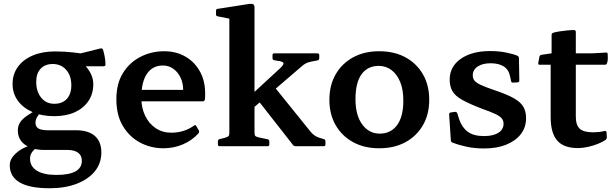

<svg xmlns="http://www.w3.org/2000/svg" viewBox="-20 -779 3271 1023"><path d="M244 224Q138 224 85 193Q32 162 32 101Q32 78 47 57.5Q62 37 88 20Q114 3 148 -5L177 7Q159 19 149.5 33.5Q140 48 140 66Q140 108 176.5 130.5Q213 153 280 153Q416 153 416 78Q416 49 396 34.5Q376 20 340 20H218Q151 20 113 -8Q75 -36 75 -84Q75 -106 85 -123.5Q95 -141 118.5 -158.5Q142 -176 182 -197L217 -195Q195 -181 182 -162Q169 -143 169 -126Q169 -103 185.5 -94Q202 -85 236 -85H385Q451 -85 485.5 -54.5Q520 -24 520 33Q520 91 485.5 133.5Q451 176 389 200Q327 224 244 224ZM269 -226Q312 -226 336 -252Q360 -278 360 -325Q360 -376 332.5 -407Q305 -438 261 -438Q220 -438 196.5 -413Q173 -388 173 -343Q173 -291 199.5 -258.5Q226 -226 269 -226ZM360 -480Q414 -456 445.5 -415.5Q477 -375 477 -330Q477 -279 451 -240.5Q425 -202 378.5 -181Q332 -160 268 -160Q203 -160 153 -182Q103 -204 75 -242.5Q47 -281 47 -332Q47 -384 75.5 -423Q104 -462 155 -483.5Q206 -505 273 -505Q325 -505 371.5 -499.5Q418 -494 470 -487L391 -490L516 -521Q525 -523 529 -514Q534 -498 538 -476.5Q542 -455 542 -435Q542 -426 532 -426H359Z M851 11Q783 11 726 -19.5Q669 -50 634.5 -108Q600 -166 600 -250Q600 -334 635.5 -390.5Q671 -447 729 -476.5Q787 -506 855 -506Q917 -506 966 -478.5Q1015 -451 1044 -400.5Q1073 -350 1073 -282Q1073 -275 1073 -266.5Q1073 -258 1072 -249Q1069 -239 1060 -239H720V-300H981L956 -282Q956 -287 956 -291Q956 -295 956 -299Q956 -336 942 -365.5Q928 -395 903.5 -412.5Q879 -430 848 -430Q793 -430 763 -386Q733 -342 733 -258Q733 -205 753 -163Q773 -121 809 -96.5Q845 -72 892 -72Q962 -72 1014 -110Q1022 -116 1026 -107L1039 -85Q1043 -78 1038 -69Q1004 -31 955 -10Q906 11 851 11Z M1202 0V-567H1336V0ZM1150 0Q1141 0 1141 -10V-26Q1141 -36 1151 -38L1179 -45Q1195 -50 1198.5 -55Q1202 -60 1202 -75V-180H1336V-76Q1336 -60 1339.5 -55.5Q1343 -51 1358 -47L1406 -37Q1415 -35 1415 -25V-9Q1415 0 1405 0ZM1202 -566V-715L1220 -676L1140 -692Q1131 -693 1131 -703V-722Q1131 -732 1141 -732L1307 -758Q1323 -760 1329.5 -756Q1336 -752 1336 -739V-566ZM1555 0Q1545 0 1540 -8L1356 -243L1439 -320L1635 -77Q1645 -65 1655 -58Q1665 -51 1678 -46L1705 -38Q1714 -36 1714 -25V-9Q1714 0 1704 0ZM1318 -194 1303 -259 1471 -414Q1494 -435 1490 -443.5Q1486 -452 1459 -455L1442 -458Q1432 -459 1432 -469V-486Q1432 -495 1442 -495H1671Q1681 -495 1681 -485V-469Q1681 -459 1671 -457L1635 -450Q1620 -447 1609 -441Q1598 -435 1588 -426Z M2000 11Q1921 11 1861.5 -21.5Q1802 -54 1768.5 -112Q1735 -170 1735 -247Q1735 -325 1768.5 -383Q1802 -441 1861.5 -473.5Q1921 -506 2000 -506Q2081 -506 2140.5 -473.5Q2200 -441 2233.5 -383Q2267 -325 2267 -247Q2267 -170 2233.5 -112Q2200 -54 2140.5 -21.5Q2081 11 2000 11ZM2003 -67Q2062 -67 2095.5 -112Q2129 -157 2129 -243Q2129 -302 2112 -343Q2095 -384 2065.5 -406Q2036 -428 1998 -428Q1939 -428 1906.5 -383.5Q1874 -339 1874 -251Q1874 -165 1910 -116Q1946 -67 2003 -67Z M2619 -297Q2682 -276 2718 -255.5Q2754 -235 2768.5 -210Q2783 -185 2783 -150Q2783 -101 2755.5 -65Q2728 -29 2678 -8.5Q2628 12 2560 12Q2506 12 2462.5 2Q2419 -8 2391 -19Q2382 -23 2382 -33L2373 -170Q2373 -179 2383 -180L2404 -183Q2413 -184 2417 -174L2427 -142Q2442 -99 2473 -76.5Q2504 -54 2559 -54Q2608 -54 2635.5 -71.5Q2663 -89 2663 -120Q2663 -136 2653.5 -148Q2644 -160 2618.5 -172Q2593 -184 2547 -200Q2480 -226 2442.5 -247Q2405 -268 2390.5 -293.5Q2376 -319 2376 -355Q2376 -424 2435 -465.5Q2494 -507 2592 -507Q2638 -507 2677 -499Q2716 -491 2737 -482Q2745 -478 2745 -468L2747 -350Q2747 -341 2737 -340L2714 -339Q2704 -338 2703 -348L2698 -371Q2691 -408 2664 -425Q2637 -442 2594 -442Q2551 -442 2525 -424.5Q2499 -407 2499 -378Q2499 -361 2508 -349.5Q2517 -338 2543 -326Q2569 -314 2619 -297Z M3059 10Q2984 10 2949 -30Q2914 -70 2914 -155V-470L2919 -495V-593Q2919 -602 2929 -605Q2943 -609 2963 -612Q2983 -615 3003.5 -617Q3024 -619 3039 -619Q3048 -618 3048 -609V-158Q3048 -112 3069 -93Q3090 -74 3140 -74Q3153 -74 3168.5 -75.5Q3184 -77 3201 -81Q3210 -83 3212 -73L3213 -50Q3215 -42 3207 -34Q3190 -22 3164.5 -12Q3139 -2 3111.5 4Q3084 10 3059 10ZM2855 -434Q2846 -434 2848 -444L2854 -476Q2856 -486 2866 -487L2919 -495H3139L3209 -499Q3218 -500 3218 -489Q3219 -478 3218.5 -466.5Q3218 -455 3215 -444Q3212 -434 3203 -434Z"/></svg>

Font: Hahmlet SemiBold
Style: Regular
Weight: 600
Version: Version 1.002